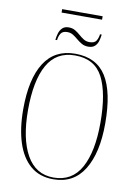

<svg xmlns="http://www.w3.org/2000/svg" viewBox="-103 -1031 784 1107"><g transform="rotate(10 288.5 -477.5)"><path d="M169 -945V-965H406V-945ZM161 -784Q163 -802 168.5 -821.5Q174 -841 187.5 -854.5Q201 -868 225 -868Q247 -868 263 -858.5Q279 -849 293 -836.5Q307 -824 322 -814.5Q337 -805 357 -805Q387 -805 397 -822.5Q407 -840 409 -860H419Q417 -841 411.5 -822Q406 -803 392.5 -790.5Q379 -778 354 -778Q332 -778 315.5 -787.5Q299 -797 285 -809Q271 -821 256 -830.5Q241 -840 222 -840Q194 -840 183.5 -823Q173 -806 171 -784ZM288 10Q207 10 154 -35.5Q101 -81 74.5 -163.5Q48 -246 48 -359Q48 -536 108.5 -630.5Q169 -725 289 -725Q413 -725 470.5 -634Q528 -543 528 -358Q528 -186 467.5 -88Q407 10 288 10ZM288 0Q396 0 448 -94Q500 -188 500 -358Q500 -531 452.5 -623Q405 -715 289 -715Q180 -715 128 -623Q76 -531 76 -358Q76 -191 129.5 -95.5Q183 0 288 0Z"/></g></svg>

Font: Noto Serif Display Condensed Thin
Style: Regular
Weight: 100
Width: 3
Designer: Monotype Design Team
Foundry: Monotype Imaging Inc.
Version: Version 2.009